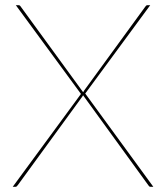

<svg xmlns="http://www.w3.org/2000/svg" viewBox="-20 -720 640 740"><path d="M292 -358 41 -700H52Q56 -700 57.8 -697.2Q59.5 -694.5 61 -693L300.5 -364.5L305 -372L539 -693Q540.5 -695.5 542.8 -697.8Q545 -700 548 -700H559L308.5 -359.5L571 0H560Q556 0 554.2 -2.8Q552.5 -5.5 551 -7L300 -353Q299.5 -350.5 296 -346L49 -7Q46.5 -4.5 44.8 -2.2Q43 0 40 0H29Z"/></svg>

Font: Lato Hairline
Style: Regular
Weight: 100
Designer: Lukasz Dziedzic
Foundry: tyPoland Lukasz Dziedzic
Version: Version 2.007; 2014-02-27